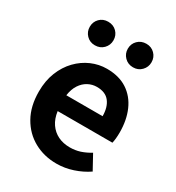

<svg xmlns="http://www.w3.org/2000/svg" viewBox="-192 -918 964 1049"><g transform="rotate(30 290.5 -393.5)"><path d="M323.4 13.8Q244.9 13.8 181.7 -21.2Q118.5 -56.1 81.4 -121.9Q44.2 -187.7 44.2 -279.9Q44.2 -348.1 65.8 -402.2Q87.4 -456.3 124.6 -494.8Q161.8 -533.2 208.5 -553.4Q255.3 -573.5 304.7 -573.5Q382.1 -573.5 434 -539.3Q485.9 -505.1 512.4 -444.7Q538.8 -384.4 538.8 -306.4Q538.8 -285.9 536.9 -267.6Q534.9 -249.4 532.1 -238.4H186.7Q192.9 -192.8 214.2 -162.1Q235.4 -131.4 268.1 -115.5Q300.8 -99.6 342.6 -99.6Q376.6 -99.6 407 -109.4Q437.3 -119.3 468.1 -138.2L517.6 -47.9Q476.7 -19.8 426 -3Q375.4 13.8 323.4 13.8ZM184.4 -336.9H413.3Q413.3 -393.2 387.4 -426.7Q361.6 -460.2 307.1 -460.2Q278 -460.2 252.2 -446.4Q226.4 -432.6 208.4 -405.4Q190.4 -378.2 184.4 -336.9ZM182.4 -651.1Q150.3 -651.1 129.2 -672.9Q108.2 -694.7 108.2 -725.3Q108.2 -756.7 129.2 -778.1Q150.3 -799.5 182.4 -799.5Q215.4 -799.5 236.5 -778.1Q257.6 -756.7 257.6 -725.3Q257.6 -694.7 236.5 -672.9Q215.4 -651.1 182.4 -651.1ZM423.3 -651.1Q391 -651.1 369.5 -672.9Q348.1 -694.7 348.1 -725.3Q348.1 -756.7 369.5 -778.1Q391 -799.5 423.3 -799.5Q455.3 -799.5 476.4 -778.1Q497.6 -756.7 497.6 -725.3Q497.6 -694.7 476.4 -672.9Q455.3 -651.1 423.3 -651.1Z"/></g></svg>

Font: Noto Sans TC Thin
Style: Regular
Weight: 100
Designer: Ryoko NISHIZUKA 西塚涼子 (kana, bopomofo & ideographs); Paul D. Hunt (Latin, Greek & Cyrillic); Sandoll Communications 산돌커뮤니
Foundry: Adobe
Version: Version 2.004-H2;hotconv 1.0.118;makeotfexe 2.5.65603